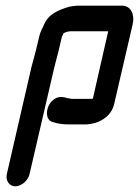

<svg xmlns="http://www.w3.org/2000/svg" viewBox="-20 -445 489 676"><path d="M84 168 171 -207C174 -219 183 -253 186 -265L198 -316L204 -328C213 -333 221 -335 232 -335H361L307 -98C306 -97 304 -97 303 -97H232C229 -98 226 -98 220 -99C204 -103 189 -108 171 -96C139 -74 136 -21 167 -15C181 -10 201 -7 219 -7H286C329 -10 372 -34 382 -79L447 -359C455 -392 442 -425 410 -425H251C241 -424 231 -423 223 -421C186 -410 150 -396 134 -356C128 -344 121 -330 118 -316L106 -266C103 -253 94 -222 91 -210L4 168C-1 191 13 211 34 211C55 211 79 191 84 168Z"/></svg>

Font: Electronic
Style: CircIt
Weight: 900
Version: Version 1.011